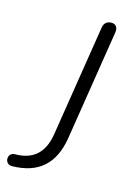

<svg xmlns="http://www.w3.org/2000/svg" viewBox="-226 -549 558 798"><g transform="rotate(15 53.0 -150.5)"><path d="M-92 191C18 189 84 135 103 18L178 -456C182 -478 172 -492 153 -492C133 -492 121 -481 118 -461L42 19C28 104 -20 140 -95 140C-128 141 -128 192 -92 191Z"/></g></svg>

Font: SN Pro Light
Style: Italic
Weight: 300
Italic angle: -8.99998°
Designer: Tobias Whetton
Foundry: Supernotes
Version: Version 1.001;Glyphs 3.2 (3249)